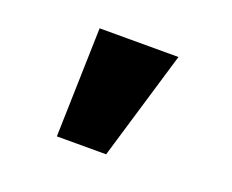

<svg xmlns="http://www.w3.org/2000/svg" viewBox="-61 -794 575 476"><g transform="rotate(20 226.0 -556.0)"><path d="M123 -412 131 -700H339L253 -412Z"/></g></svg>

Font: Lexend Zetta Black
Style: Regular
Weight: 900
Designer: Bonnie Shaver-Troup, Thomas Jockin
Foundry: Lexend
Version: Version 1.007